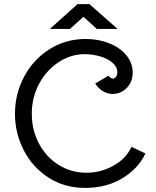

<svg xmlns="http://www.w3.org/2000/svg" viewBox="-20 -894 760 936"><path d="M53 -339Q53 -437 98 -521Q143 -605 222 -654.5Q301 -704 398 -704Q460 -704 512.5 -683Q565 -662 596 -624.5Q627 -587 627 -539Q626 -493 597 -464.5Q568 -436 529 -436Q505 -436 482.5 -449Q460 -462 444 -487L509 -525Q519 -511 530 -511Q539 -511 545.5 -519.5Q552 -528 552 -541Q552 -569 527 -589.5Q502 -610 465 -620Q428 -630 392 -630Q327 -630 267.5 -592Q208 -554 171.5 -487Q135 -420 135 -339Q135 -260 170 -194Q205 -128 266 -90Q327 -52 401 -52Q472 -52 533.5 -86.5Q595 -121 621 -178L689 -146Q655 -73 577.5 -25.5Q500 22 395 22Q294 22 216 -28.5Q138 -79 95.5 -162Q53 -245 53 -339ZM358 -874H416L553 -753H452L387 -812L321 -753H223Z"/></svg>

Font: Bellota
Style: Bold
Weight: 700
Designer: Kemie Guaida
Foundry: Kemie Guaida
Version: Version 4.001